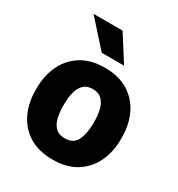

<svg xmlns="http://www.w3.org/2000/svg" viewBox="-180 -867 921 994"><g transform="rotate(30 281.0 -370.0)"><path d="M25.9 -258.8V-269Q25.9 -346.2 55.2 -407Q84.5 -467.8 141.1 -502.9Q197.8 -538.1 280.3 -538.1Q363.3 -538.1 420.2 -502.9Q477.1 -467.8 506.3 -407Q535.6 -346.2 535.6 -269V-258.8Q535.6 -181.6 506.3 -120.8Q477.1 -60.1 420.4 -25.1Q363.8 9.8 281.2 9.8Q198.2 9.8 141.4 -25.1Q84.5 -60.1 55.2 -120.8Q25.9 -181.6 25.9 -258.8ZM190.4 -269V-258.8Q190.4 -219.2 198.5 -187Q206.5 -154.8 226.1 -136Q245.6 -117.2 281.2 -117.2Q333.5 -117.2 352.3 -158.2Q371.1 -199.2 371.1 -258.8V-269Q371.1 -307.6 363 -339.8Q355 -372.1 335.4 -391.6Q315.9 -411.1 280.3 -411.1Q245.6 -411.1 226.1 -391.6Q206.5 -372.1 198.5 -339.8Q190.4 -307.6 190.4 -269ZM262.2 -750 359.4 -596.7H226.1L88.4 -750Z"/></g></svg>

Font: Vazirmatn UI Black
Style: Regular
Weight: 900
Designer: Saber Rastikerdar
Foundry: Saber Rastikerdar
Version: Version 33.003